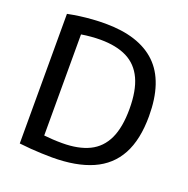

<svg xmlns="http://www.w3.org/2000/svg" viewBox="-133 -873 982 1005"><g transform="rotate(20 358.0 -371.0)"><path d="M262.5 6.5Q234 6.5 204.2 5.2Q174.5 4 143.5 1.8Q112.5 -0.5 79 -4.5V-726.5Q110.5 -733 145.2 -737.8Q180 -742.5 215.5 -745Q251 -747.5 285 -747.5Q474 -747.5 570 -655.2Q666 -563 666 -370Q666 -239 621 -155.8Q576 -72.5 486.2 -33Q396.5 6.5 262.5 6.5ZM286.5 -82Q377 -82 437 -111.2Q497 -140.5 527 -204Q557 -267.5 557 -370.5Q557 -472.5 527.5 -536.2Q498 -600 438.8 -629.8Q379.5 -659.5 290.5 -659.5Q266 -659.5 238.8 -657.2Q211.5 -655 185 -650.5V-87.5Q209.5 -85 233.8 -83.5Q258 -82 286.5 -82Z"/></g></svg>

Font: Encode Sans SC Medium
Style: Regular
Weight: 500
Version: Version 3.002